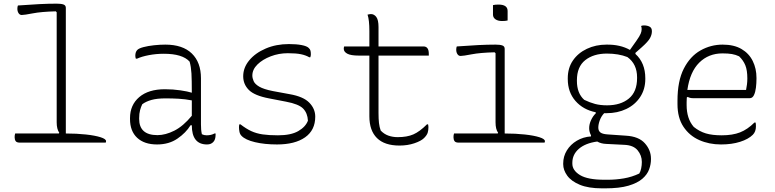

<svg xmlns="http://www.w3.org/2000/svg" viewBox="-20 -780 4240 1050"><path d="M63 -50H302L304 -54Q290 -74 290 -111V-713L285 -718Q206 -716 159.5 -707Q113 -698 99 -698Q88 -698 81.5 -708Q75 -718 75 -732Q75 -743 78 -750Q145 -755 195.5 -757.5Q246 -760 290 -760Q314 -760 327 -755.5Q340 -751 340 -737V-50Q400 -50 450 -44.5Q500 -39 530 -29.5Q560 -20 560 -8Q560 -4 558 0H89Q71 0 65.5 -8.5Q60 -17 60 -30Q60 -41 63 -50Z M1079 -352V-100Q1079 -84 1080 -72Q1081 -60 1084 -46Q1096 -40 1110 -40Q1135 -40 1153 -50H1159V-43Q1159 -16 1146 -3Q1140 3 1132 6.5Q1124 10 1112 10Q1029 10 1029 -95H1022Q997 -54 950.5 -22Q904 10 839 10Q769 10 730 -26.5Q691 -63 691 -129V-134Q691 -206 741.5 -249Q792 -292 882 -292Q926 -292 966.5 -286Q1007 -280 1029 -273Q1029 -343 1027 -378.5Q1025 -414 1017 -443Q978 -486 876 -486Q834 -486 794.5 -478.5Q755 -471 729 -459H723Q720 -467 720 -475Q720 -496 731 -507Q740 -516 765 -522.5Q790 -529 822 -532.5Q854 -536 884 -536Q979 -536 1029 -487.5Q1079 -439 1079 -352ZM741 -130Q741 -41 841 -41Q885 -41 933.5 -65.5Q982 -90 1029 -147V-231Q993 -238 957.5 -240Q922 -242 885 -242Q839 -242 808.5 -233.5Q778 -225 758 -210Q751 -196 746 -177.5Q741 -159 741 -133Z M1500 -40Q1571 -40 1611 -63Q1651 -86 1664 -120Q1662 -161 1638 -186Q1614 -211 1544 -224L1451 -242Q1372 -257 1341 -288Q1310 -319 1310 -363Q1310 -410 1343 -450Q1376 -490 1433 -514.5Q1490 -539 1560 -539Q1601 -539 1629.5 -533.5Q1658 -528 1668 -518Q1676 -511 1678 -502.5Q1680 -494 1680 -483Q1680 -475 1677 -467H1671Q1652 -478 1625.5 -483.5Q1599 -489 1554 -489Q1505 -489 1460.5 -472Q1416 -455 1388 -427.5Q1360 -400 1360 -367Q1360 -353 1367 -336.5Q1374 -320 1398 -306Q1422 -292 1472 -282L1564 -265Q1639 -252 1671.5 -218.5Q1704 -185 1704 -142Q1704 -68 1648.5 -29Q1593 10 1495 10Q1427 10 1374.5 -2.5Q1322 -15 1301 -37Q1292 -46 1289.5 -59.5Q1287 -73 1287 -84Q1287 -94 1289 -100H1295Q1326 -76 1354 -63Q1382 -50 1416.5 -45Q1451 -40 1500 -40Z M1862 -526H2000V-610Q2000 -671 1990 -700Q2002 -703 2009 -703Q2026 -703 2038 -687Q2050 -671 2050 -632V-526H2296Q2325 -526 2325 -486V-476H2050V-162Q2050 -130 2052.5 -107.5Q2055 -85 2062 -66Q2080 -47 2103.5 -38.5Q2127 -30 2155 -30Q2206 -30 2240.5 -45Q2275 -60 2315 -100H2321Q2322 -96 2322.5 -92Q2323 -88 2323 -84Q2323 -68 2319 -54.5Q2315 -41 2299 -25Q2283 -9 2246 3.5Q2209 16 2165 16Q2083 16 2041.5 -25Q2000 -66 2000 -144V-476H1943Q1898 -476 1879 -486.5Q1860 -497 1860 -513Q1860 -520 1862 -526Z M2463 -50H2702L2704 -54Q2690 -73 2690 -111V-489L2685 -494Q2606 -492 2559.5 -483Q2513 -474 2499 -474Q2488 -474 2481.5 -484Q2475 -494 2475 -508Q2475 -519 2478 -526Q2545 -531 2595.5 -533.5Q2646 -536 2690 -536Q2714 -536 2727 -531.5Q2740 -527 2740 -513V-50Q2800 -50 2850 -44.5Q2900 -39 2930 -29.5Q2960 -20 2960 -8Q2960 -4 2958 0H2489Q2471 0 2465.5 -8.5Q2460 -17 2460 -30Q2460 -41 2463 -50ZM2676 -752Q2688 -755 2706 -755Q2756 -755 2756 -720V-668Q2744 -665 2726 -665Q2703 -665 2689.5 -674.5Q2676 -684 2676 -700Z M3297 -536Q3372 -537 3425 -507L3461 -558Q3478 -582 3483.5 -595.5Q3489 -609 3489 -619Q3489 -625 3488.5 -629Q3488 -633 3486 -638Q3492 -641 3502 -641Q3519 -641 3532 -634.5Q3545 -628 3545 -610V-608Q3545 -591 3535 -572Q3525 -553 3489 -521L3455 -491V-485Q3509 -436 3509 -352V-348Q3509 -292 3481 -249.5Q3453 -207 3405 -184Q3357 -161 3297 -161Q3291 -161 3284 -161Q3268 -144 3260 -122Q3252 -100 3252 -82Q3252 -65 3263 -56Q3274 -47 3302 -45L3403 -38Q3473 -34 3506.5 3.5Q3540 41 3540 88V91Q3540 118 3530 146Q3520 174 3493 197.5Q3466 221 3417 235.5Q3368 250 3290 250H3272Q3198 250 3151 230.5Q3104 211 3082 180.5Q3060 150 3060 118V114Q3060 75 3080 42.5Q3100 10 3134.5 -10.5Q3169 -31 3212 -34V-40Q3202 -59 3202 -79Q3202 -101 3212.5 -123.5Q3223 -146 3238 -160V-166Q3169 -180 3127 -228Q3085 -276 3085 -348V-352Q3085 -408 3113 -449Q3141 -490 3189.5 -513Q3238 -536 3297 -536ZM3299 -487Q3226 -487 3180.5 -451Q3135 -415 3135 -341V-337Q3135 -270 3175 -234Q3206 -219 3234.5 -211.5Q3263 -204 3300 -204Q3374 -204 3419 -241Q3464 -278 3464 -353V-357Q3464 -430 3411 -468Q3363 -487 3299 -487ZM3285 203H3305Q3348 203 3392 195.5Q3436 188 3476 169Q3483 158 3486.5 140.5Q3490 123 3490 107V105Q3490 70 3467 42Q3444 14 3394 12L3295 7Q3267 6 3246 -6Q3181 3 3145.5 34Q3110 65 3110 110V115Q3110 152 3152 177.5Q3194 203 3285 203Z M3932 -536Q3994 -536 4035 -512Q4076 -488 4096.5 -446.5Q4117 -405 4117 -354V-350Q4117 -325 4114 -300.5Q4111 -276 4103 -259.5Q4095 -243 4080 -243H3771Q3753 -243 3741 -250L3736 -247Q3735 -235 3735 -222V-205Q3735 -169 3744.5 -139Q3754 -109 3774 -86Q3805 -61 3840 -50.5Q3875 -40 3927 -40Q3986 -40 4027 -56Q4068 -72 4106 -110H4112Q4113 -107 4113.5 -102Q4114 -97 4114 -89Q4114 -60 4097 -43Q4073 -19 4027.5 -4.5Q3982 10 3923 10Q3858 10 3804 -14Q3750 -38 3717.5 -87Q3685 -136 3685 -211V-229Q3685 -337 3719.5 -404.5Q3754 -472 3810.5 -504Q3867 -536 3932 -536ZM3931 -488Q3855 -488 3804 -437.5Q3753 -387 3739 -288H4060Q4063 -303 4065 -318.5Q4067 -334 4067 -351Q4067 -396 4056 -423Q4045 -450 4022 -472Q4003 -481 3982.5 -484.5Q3962 -488 3931 -488Z"/></svg>

Font: Recursive Mn Csl St Lt
Style: Regular
Weight: 300
Monospace: yes
Version: Version 1.079;hotconv 1.0.112;makeotfexe 2.5.65598; ttfautoh